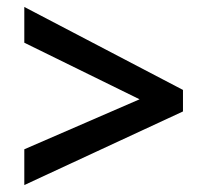

<svg xmlns="http://www.w3.org/2000/svg" viewBox="-20 -581 591 553"><path d="M50 -48V-151L382 -295L50 -458V-561L507 -322V-260Z"/></svg>

Font: Noto Sans Gunjala Gondi Semibold
Style: Regular
Weight: 600
Designer: Ek Type
Foundry: Ek Type
Version: Version 1.004; ttfautohint (v1.8.4.7-5d5b)